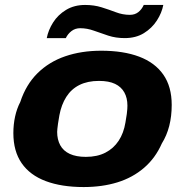

<svg xmlns="http://www.w3.org/2000/svg" viewBox="-20 -744 748 776"><path d="M318 12Q229 12 165 -12Q101 -36 67.5 -84.5Q34 -133 34 -206Q34 -241 41 -273Q48 -305 62 -332Q85 -402 131.5 -448Q178 -494 243.5 -516.5Q309 -539 389 -539Q479 -539 542.5 -515Q606 -491 640 -442.5Q674 -394 674 -320Q674 -274 664 -235Q654 -196 634 -164Q608 -105 562 -65.5Q516 -26 454.5 -7Q393 12 318 12ZM327 -110Q373 -110 406 -127Q439 -144 459.5 -175Q480 -206 487 -249Q491 -271 492.5 -283.5Q494 -296 494.5 -303.5Q495 -311 495 -317Q495 -348 482.5 -370.5Q470 -393 445 -405Q420 -417 380 -417Q334 -417 301 -400.5Q268 -384 248 -352.5Q228 -321 220 -278Q216 -257 214.5 -244.5Q213 -232 212 -224.5Q211 -217 211 -211Q211 -180 223.5 -157Q236 -134 262 -122Q288 -110 327 -110ZM169 -590Q175 -622 194.5 -653Q214 -684 247 -704Q280 -724 324 -724Q360 -724 390.5 -714.5Q421 -705 448.5 -694.5Q476 -684 505 -684Q525 -684 539 -695Q553 -706 561 -724H640Q634 -692 614 -661Q594 -630 561.5 -610Q529 -590 484 -590Q448 -590 417.5 -600Q387 -610 359.5 -620Q332 -630 304 -630Q284 -630 269 -618.5Q254 -607 246 -590Z"/></svg>

Font: Archivo SemiExpanded ExtraBold
Style: Italic
Weight: 800
Width: 6
Italic angle: -10°
Designer: Hector Gatti
Foundry: Omnibus-Type
Version: Version 2.001